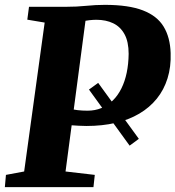

<svg xmlns="http://www.w3.org/2000/svg" viewBox="-29 -771 723 791"><path d="M543 -199 505 -171 337.5 -402 375.5 -429.5ZM-9 0 -4.5 -50.5 70.5 -64.5 155 -678 83.5 -690 90.5 -743H243.5Q287 -743 326.2 -747Q365.5 -751 403 -751Q501 -751 559.8 -728.2Q618.5 -705.5 645.2 -661.2Q672 -617 674 -552.5Q676 -495.5 661.2 -448.2Q646.5 -401 617 -364.5Q587.5 -328 544.8 -302.8Q502 -277.5 447.2 -264.8Q392.5 -252 327 -252Q314 -252 295.2 -253Q276.5 -254 260.2 -255.2Q244 -256.5 237.5 -257L234.5 -327Q244 -325 258.2 -322.2Q272.5 -319.5 291.2 -317.2Q310 -315 331.5 -315Q363 -315 389.2 -326Q415.5 -337 436.2 -357.5Q457 -378 471.2 -406.8Q485.5 -435.5 493 -471.5Q500.5 -507.5 501 -549Q501 -599 484 -630Q467 -661 437.2 -675.2Q407.5 -689.5 368 -689.5Q355 -689.5 339.5 -687.8Q324 -686 305.5 -681.8Q287 -677.5 266 -669L328.5 -725.5L241 -64.5L361.5 -50.5L356 0Z"/></svg>

Font: Merriweather 20pt Black
Style: Italic
Weight: 900
Italic angle: -7.8°
Version: Version 2.101